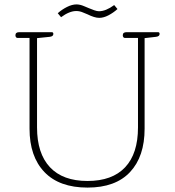

<svg xmlns="http://www.w3.org/2000/svg" viewBox="-20 -841 794 871"><path d="M377 -776Q373 -777 357.5 -784Q342 -791 326 -791Q295 -791 257 -763L242 -781Q261 -798 284 -809.5Q307 -821 327 -821Q343 -821 361.5 -813Q380 -805 383 -804Q395 -799 407.5 -794.5Q420 -790 429 -790Q460 -790 498 -818L513 -800Q494 -783 472 -771.5Q450 -760 430 -760Q409 -760 377 -776ZM114 -257V-669H59Q55 -669 52.5 -672.5Q50 -676 50 -681Q50 -695 67 -695H215Q222 -695 222 -687Q222 -676 206 -674L148 -668V-263Q148 -145 206.5 -82.5Q265 -20 377 -20Q489 -20 547.5 -82Q606 -144 606 -263V-669H546Q542 -669 539.5 -672.5Q537 -676 537 -681Q537 -695 554 -695H697Q704 -695 704 -687Q704 -676 688 -674L636 -668V-257Q636 -131 570 -60.5Q504 10 377 10Q249 10 181.5 -60.5Q114 -131 114 -257Z"/></svg>

Font: Maitree ExtraLight
Style: Regular
Weight: 275
Designer: CadsonDemak Team
Foundry: CadsonDemak
Version: Version 1.003